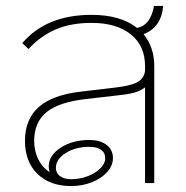

<svg xmlns="http://www.w3.org/2000/svg" viewBox="-20 -616 626 646"><path d="M463 -501Q499 -457 499 -394V0H468V-322Q454 -311 434 -305Q414 -299 375 -295L271 -283Q179 -273 137 -239Q95 -205 95 -142Q95 -108 108.5 -80.5Q122 -53 147 -37Q144 -46 144 -56Q144 -93 184 -119Q224 -145 280 -145Q317 -145 338.5 -128.5Q360 -112 360 -84Q360 -59 341 -37.5Q322 -16 289.5 -3Q257 10 219 10Q148 10 106 -31Q64 -72 64 -142Q64 -215 110.5 -256Q157 -297 254 -308L365 -321Q419 -327 442 -339.5Q465 -352 468 -378V-394Q468 -462 420 -500.5Q372 -539 288 -539Q219 -539 167.5 -517Q116 -495 76 -451L55 -471Q136 -566 288 -566Q386 -566 441 -522Q487 -531 498 -596H529Q523 -524 463 -501ZM168 -51Q168 -34 182 -23.5Q196 -13 219 -13Q248 -13 274.5 -23Q301 -33 317.5 -49.5Q334 -66 334 -84Q334 -102 320 -112Q306 -122 280 -122Q234 -122 201 -101Q168 -80 168 -51Z"/></svg>

Font: KoHo ExtraLight
Style: Regular
Weight: 275
Version: Version 1.000; ttfautohint (v1.6)